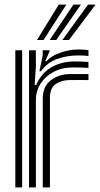

<svg xmlns="http://www.w3.org/2000/svg" viewBox="-20 -820 438 840"><path d="M152.5 -508.5 166.8 -577.5V-600H196.5L197 -596L177.8 -552H183.2Q204 -575.8 244.1 -589.6Q284.2 -603.5 320.2 -603.5Q328.8 -603.5 343.6 -602.9Q358.5 -602.2 367 -601V-575Q360 -576.2 346.2 -576.9Q332.5 -577.5 322.5 -577.5Q272.2 -577.5 229.6 -561.9Q187 -546.2 159.2 -508.5ZM107 0V-600H136.8L137 -528L131.5 -448.5H138.2Q162.8 -502.8 207.1 -527Q251.5 -551.2 306 -551.2Q320 -551.2 340.8 -550.5Q361.5 -549.8 367 -549V-523Q359.5 -523.8 337.9 -524.4Q316.2 -525 300.2 -525Q250.5 -525 213.8 -505.1Q177 -485.2 157 -453.4Q137 -421.5 137 -385.2V0ZM47 0V-600H77V0ZM167 0V-388Q167 -442.8 203.2 -469.4Q239.5 -496 286.2 -496H367V-469.8Q351 -470 326.8 -469.9Q302.5 -469.8 286.2 -469.8Q250.8 -469.8 224.6 -452.9Q198.5 -436 198.5 -391.2V0ZM141.8 -645 237.2 -800H270.2L170.5 -645ZM253 -645 365.2 -800H398.2L281.8 -645ZM197.5 -645 301.2 -800H334.2L226 -645Z"/></svg>

Font: Big Shoulders Inline Text Black
Style: Regular
Weight: 900
Designer: Patric King
Foundry: XO Type Co
Version: Version 1.000